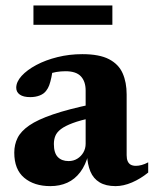

<svg xmlns="http://www.w3.org/2000/svg" viewBox="-20 -652 550 686"><path d="M310 -280 311 -231.5Q267 -222.5 239.8 -212.2Q212.5 -202 197.8 -190.8Q183 -179.5 177.8 -166.5Q172.5 -153.5 172.5 -137.5Q172.5 -105.5 186.5 -91Q200.5 -76.5 225 -76.5Q242.5 -76.5 256.2 -85Q270 -93.5 278 -107.5Q286 -121.5 286 -138.5V-328.5Q286 -361 269 -379.2Q252 -397.5 214 -397.5Q197.5 -397.5 181.2 -394.8Q165 -392 151.5 -386.5L171 -422Q167.5 -394.5 163.8 -376.5Q160 -358.5 155.8 -347.2Q151.5 -336 145.5 -328.5Q137.5 -317 122.2 -311Q107 -305 88 -305Q63.5 -305 50.8 -314Q38 -323 38 -338.5Q38 -359.5 57.2 -380.8Q76.5 -402 109.8 -419.8Q143 -437.5 185.5 -448Q228 -458.5 274 -458.5Q335 -458.5 369.5 -440.5Q404 -422.5 418.2 -390.2Q432.5 -358 432.5 -314.5V-97.5Q432.5 -84.5 436.2 -76Q440 -67.5 447.2 -63.5Q454.5 -59.5 466 -59.5Q475 -59.5 486.2 -62.5Q497.5 -65.5 509.5 -72V-35.5Q482.5 -13.5 451.8 -0.2Q421 13 393 13Q358 13 335.8 -0.5Q313.5 -14 303 -39.2Q292.5 -64.5 291 -98.5L296 -101Q286 -62.5 266.8 -37Q247.5 -11.5 220.5 0.8Q193.5 13 160 13Q102 13 66.5 -16.8Q31 -46.5 31 -106.5Q31 -135.5 42.8 -159.2Q54.5 -183 84.5 -203.8Q114.5 -224.5 169.2 -243.2Q224 -262 310 -280ZM99.5 -563.5V-632.5H381.5V-563.5Z"/></svg>

Font: Newsreader 16pt 16pt
Style: Bold
Weight: 700
Version: Version 1.003